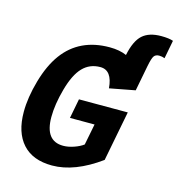

<svg xmlns="http://www.w3.org/2000/svg" viewBox="-117 -898 936 1009"><g transform="rotate(15 351.0 -393.0)"><path d="M256.8 9.8Q151.4 9.8 96.2 -51.5Q41 -112.8 41 -224.6Q41 -303.2 67.6 -396.2Q94.2 -489.3 138.2 -549.1Q182.1 -608.9 245.1 -638.9Q308.1 -668.9 390.1 -668.9Q444.3 -668.9 482.4 -651.9Q499 -731.9 534.7 -763.9Q570.3 -795.9 636.2 -795.9Q678.7 -795.9 701.7 -787.6L682.6 -688Q668.5 -693.8 652.3 -693.8Q633.8 -693.8 624.8 -681.9Q615.7 -669.9 606.9 -625L580.1 -485.8L441.4 -459.5Q433.6 -555.7 369.6 -555.7Q312 -555.7 273.9 -516.1Q235.8 -476.6 211.9 -390.4Q188 -304.2 188 -235.8Q188 -105.5 286.6 -105.5Q313.5 -105.5 344.2 -116Q375 -126.5 395 -141.6L417.5 -256.3H283.7L304.2 -362.8H569.8L517.1 -90.3Q379.4 9.8 256.8 9.8Z"/></g></svg>

Font: Cousine
Style: Bold Italic
Weight: 700
Italic angle: -12°
Monospace: yes
Designer: Steve Matteson
Foundry: Ascender Corporation
Version: Version 1.20